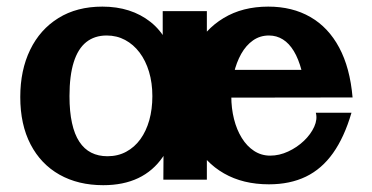

<svg xmlns="http://www.w3.org/2000/svg" viewBox="-20 -538 1114 575"><path d="M289.1 16.6Q214.2 16.6 158.2 -14.9Q102.3 -46.4 71.5 -105.7Q40.7 -165 40.7 -247.4Q40.7 -327.8 70.3 -388.8Q99.9 -449.9 155.1 -484Q210.2 -518.2 286.7 -518.2Q372.7 -518.2 431 -472.1Q489.3 -426 508.5 -329.1L467.3 -297.5V-504.7H599.5V0H469.2L470.5 -206.8L510.8 -173.5Q496.8 -110.4 467.7 -68.1Q438.6 -25.8 394 -4.6Q349.4 16.6 289.1 16.6ZM301.8 -70.1Q333.1 -70.1 358 -83.6Q382.9 -97 400.4 -121.1Q417.8 -145.2 427.1 -178.1Q436.3 -211.1 436.3 -250.1Q436.3 -289.8 426.3 -323.1Q416.3 -356.4 398 -380.7Q379.7 -404.9 354.7 -418.3Q329.7 -431.7 299.4 -431.7Q263.2 -431.7 238.3 -411.9Q213.4 -392 200.8 -351.7Q188.1 -311.5 188.1 -250.1Q188.1 -203.6 195.6 -169.7Q203 -135.7 217.6 -113.6Q232.1 -91.5 253.3 -80.8Q274.4 -70.1 301.8 -70.1ZM785.4 14Q707.8 14 650.8 -18.7Q593.8 -51.3 562.6 -110.8Q531.4 -170.3 531.4 -250.4Q531.4 -329.2 562.2 -389.5Q593 -449.7 649.6 -483.9Q706.3 -518.2 783.4 -518.2Q855.4 -518.2 909.4 -487.1Q963.4 -456.1 995.8 -395.5Q1028.3 -334.9 1035.9 -246.1H895.8Q892.3 -292.3 883.2 -327Q874 -361.7 860 -384.9Q845.9 -408.2 827.2 -419.9Q808.4 -431.7 785.4 -431.7Q758.7 -431.7 737.7 -417Q716.8 -402.3 702.3 -376.6Q687.9 -350.8 680.3 -318.2Q672.7 -285.6 672.7 -249.9Q672.7 -213.6 680.8 -181.4Q688.9 -149.3 704.2 -124.7Q719.4 -100.1 741 -86Q762.6 -71.9 789.1 -71.9Q816.5 -71.9 843.1 -84.3Q869.8 -96.7 890.4 -116.4Q911 -136.2 921.1 -158.6Q931.1 -180.9 925.8 -200.4H1032.6Q1011.1 -126.9 977.3 -79.4Q943.6 -31.9 896.1 -9Q848.5 14 785.4 14ZM659.2 -245.6 634.9 -328.8H1003.7L1004.2 -246.1Z"/></svg>

Font: Russolo 10pt ExtraLight
Style: Regular
Weight: 200
Designer: Micah Stupak-Hahn
Version: Version 1.000